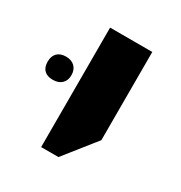

<svg xmlns="http://www.w3.org/2000/svg" viewBox="-150 -713 549 581"><g transform="rotate(30 124.0 -422.5)"><path d="M71.8 -631.3H219.2V-323.2L132.3 -213.9H71.8ZM-40.5 -447.8Q-40.5 -467.3 -29.8 -478Q-19 -488.8 0.5 -488.8Q20 -488.8 31.2 -477.8Q42.5 -466.8 42.5 -447.8Q42.5 -429.2 31.2 -418.5Q20 -407.7 0 -407.7Q-19.5 -407.7 -30 -418Q-40.5 -428.2 -40.5 -447.8Z"/></g></svg>

Font: Viking Open Sans
Style: Bold
Weight: 700
Foundry: Ascender Corporation
Version: Version 2.001